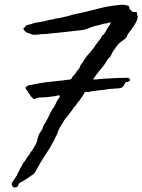

<svg xmlns="http://www.w3.org/2000/svg" viewBox="-20 -726 610 823"><path d="M532.2 -700.2Q535.2 -691.4 535.2 -688.5Q537.1 -685.5 542.5 -680.2Q547.9 -674.8 550.8 -674.8Q562 -674.8 564 -673.8Q564.9 -673.3 565.7 -672.9Q566.4 -672.4 567.4 -671.9Q567.4 -661.1 568.4 -660.2Q569.8 -658.7 570.3 -657.2Q570.3 -651.9 568.4 -643.6Q565.9 -635.3 561.5 -627.9L551.8 -612.3Q546.9 -604.5 541.5 -597.7L531.2 -584Q526.9 -578.6 524.4 -570.8Q522 -564 514.6 -558.6Q507.8 -553.7 501 -548.8Q494.1 -543.9 488.3 -538.1L476.6 -523.4Q474.6 -518.6 471.2 -515.1Q468.8 -512.7 465.8 -507.8Q460.4 -500 456.5 -490.2Q452.6 -481 443.4 -474.6Q428.7 -448.7 412.1 -429.7Q393.6 -408.2 378.9 -385.7Q391.1 -384.8 400.9 -386.2Q406.2 -387.2 412.6 -387.7Q418.9 -388.2 425.8 -388.7Q455.1 -390.6 480.5 -391.6Q505.9 -392.6 531.2 -392.6Q539.1 -386.7 536.1 -377.9Q531.2 -377.9 528.8 -375.5Q526.4 -373 521.5 -375Q517.1 -372.6 516.6 -370.1Q516.1 -367.7 513.7 -365.2Q507.8 -348.1 487.8 -347.2Q478 -346.7 468.8 -346.2Q459.5 -345.7 451.2 -344.7Q440.9 -344.2 439.9 -343.3Q439.5 -342.8 438.5 -342.8L402.8 -338.4Q393.6 -337.4 384.8 -336.2Q376 -335 367.2 -334Q361.8 -330.1 356 -331.5Q349.1 -333 344.7 -331.1Q341.3 -328.6 340.8 -326.2Q340.3 -323.2 337.9 -320.3Q333.5 -314.9 329.1 -307.6Q324.7 -300.3 320.3 -294.9Q311 -285.6 302.7 -271.5Q298.3 -268.1 296.4 -264.6Q293.9 -260.3 291 -256.8Q275.9 -235.8 256.8 -212.9Q254.4 -208.5 251.7 -204.1Q249 -199.7 246.6 -195.8L235.4 -177.7Q229.5 -166.5 225.6 -153.3Q222.2 -144.5 219.2 -140.1Q217.3 -137.7 216.1 -134.5Q214.8 -131.3 213.9 -127.9Q209 -120.1 204.1 -111.3Q199.2 -102.5 194.3 -92.8Q181.6 -73.2 167.5 -51.3Q153.3 -29.3 140.6 -5.9Q138.7 -2.9 137 0Q135.3 2.9 133.8 6.3Q130.9 12.7 126 17.6Q123 21.5 119.6 23.4Q117.7 24.4 116.2 25.4Q114.7 26.4 113.3 27.3Q105.5 33.2 94.7 40Q84 46.9 76.2 51.8Q65.4 55.7 61.5 61.5Q57.6 67.4 55.7 74.2Q41 81.1 35.2 74.2Q29.3 67.4 30.3 61.5Q30.3 57.6 35.6 50.8Q38.1 47.4 40 44.7Q42 42 43 40L52.7 25.4Q55.7 17.6 57.1 14.6Q58.6 11.7 60.5 8.8L64 2.9Q65.4 0.5 65.4 -2.9Q70.3 -8.3 73.2 -15.1Q74.7 -18.6 76.4 -21.7Q78.1 -24.9 80.1 -28.3Q88.4 -36.6 93.8 -46.9Q99.1 -57.1 108.4 -66.4Q110.4 -72.3 113.3 -76.2Q116.2 -80.1 120.1 -84Q125.5 -94.7 132.8 -106.9Q139.2 -117.7 141.6 -133.8Q145 -148.4 151.4 -157.2Q156.7 -164.6 162.1 -173.8Q164.1 -180.7 166 -186.5Q168 -192.4 172.9 -197.3Q178.7 -207 182.6 -214.8Q186.5 -222.7 191.4 -232.4Q196.3 -245.1 206.1 -259.8Q207 -261.2 208 -262.7Q209 -264.2 210 -265.1Q210.9 -266.1 211.9 -267.8Q212.9 -269.5 213.9 -271.5Q218.3 -278.8 220.2 -284.2Q222.2 -289.6 226.6 -296.9Q229 -301.3 232.9 -305.2Q236.3 -308.6 236.3 -316.4Q228 -318.4 220.7 -314.5Q214.8 -314 208.3 -313Q201.7 -312 193.8 -311Q176.8 -308.6 163.1 -308.6Q158.2 -308.6 151.9 -308.1Q145.5 -307.6 139.6 -306.6L129.9 -302.2Q125 -300.3 120.1 -304.7Q116.7 -310.1 114.7 -311Q112.8 -312 112.3 -313.5Q106.4 -324.2 101.6 -329.1Q100.6 -330.6 99.1 -334.5Q98.6 -336.9 94.7 -338.9Q91.8 -341.8 88.9 -349.6Q98.6 -362.3 115.2 -362.3Q136.7 -367.2 158 -370.6Q179.2 -374 200.2 -376Q221.2 -377.9 241.9 -380.4Q262.7 -382.8 283.2 -385.7Q286.6 -388.2 287.6 -391.1Q289.1 -395 291 -397.5Q293.5 -400.4 296.1 -403.3Q298.8 -406.2 301.3 -408.7Q306.6 -414.1 309.6 -421.9Q314 -424.3 314.5 -426.8Q314.9 -429.2 318.4 -431.6Q322.3 -437 322.8 -440.4Q323.7 -444.8 325.2 -446.3Q336.9 -461.4 339.8 -467.3Q343.8 -474.1 348.6 -480.5Q351.1 -483.9 353.5 -487.1Q356 -490.2 358.4 -492.7Q360.8 -495.1 363.3 -498Q365.7 -501 368.2 -503.9Q370.1 -506.3 371.8 -508.3Q373.5 -510.3 375 -512.2L380.9 -519.5Q388.7 -532.7 401.4 -547.9Q412.1 -560.1 418.9 -575.2Q424.8 -575.7 426.3 -580.6Q427.7 -584.5 431.6 -587.9Q436.5 -599.1 443.4 -608.9Q450.2 -618.7 455.1 -629.9Q449.7 -630.9 443.4 -627.9Q437 -625 428.7 -625Q423.8 -624 419.9 -623Q416 -622.1 413.1 -621.1Q410.2 -620.1 406.7 -619.1Q403.3 -618.2 399.4 -617.2Q384.8 -615.2 368.7 -608.4Q360.8 -605 353 -602.3Q345.2 -599.6 337.9 -597.7Q319.3 -595.7 301.8 -593.8Q284.2 -591.8 267.6 -589.8Q251 -587.9 234.1 -586.2Q217.3 -584.5 200.2 -583Q196.3 -582.5 192.4 -582Q188.5 -581.5 184.6 -581.1Q180.7 -580.6 176.8 -580.3Q172.9 -580.1 168.9 -580.1Q153.3 -580.1 137.7 -577.1Q132.8 -578.1 128.9 -577.1Q125.5 -576.7 120.1 -577.1Q108.4 -581.1 105.5 -583Q103 -585 97.7 -585Q92.8 -587.9 91.8 -588.9Q89.8 -590.8 87.9 -590.8Q81.1 -599.6 80.1 -602.1Q79.1 -604.5 85.9 -608.4Q89.8 -618.2 102.1 -620.1Q113.8 -622.1 122.1 -626Q128.9 -627.4 135.7 -628.9Q142.6 -630.4 148.9 -631.3Q155.8 -632.3 162.6 -633.8Q169.4 -635.3 176.8 -636.7Q184.6 -639.2 190.7 -640.4Q196.8 -641.6 201.2 -642.1Q209.5 -642.6 217.8 -646.5Q232.4 -647.5 245.6 -650.9Q252.4 -652.8 259 -654.3Q265.6 -655.8 272.5 -657.2Q274.9 -658.7 280.8 -659.7Q285.6 -660.6 288.1 -663.1Q298.8 -663.1 298.8 -665Q323.7 -669.9 347.9 -675.5Q372.1 -681.2 395.5 -687.5Q442.4 -700.2 494.1 -705.1Q515.6 -707.5 532.2 -700.2Z"/></svg>

Font: Taprom
Style: Regular
Weight: 400
Designer: Danh Hong
Version: Version 8.002; ttfautohint (v1.8.3)